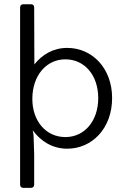

<svg xmlns="http://www.w3.org/2000/svg" viewBox="-20 -700 595 919"><path d="M301.8 -470.7C234.4 -470.7 181.6 -438.5 144.5 -391.6L143.6 -664.1C143.6 -674.8 137.7 -679.7 127.9 -679.7H91.8C82 -679.7 76.2 -673.8 76.2 -664.1V183.6C76.2 193.4 82 199.2 91.8 199.2H127.9C137.7 199.2 143.6 193.4 143.6 183.6V38.1L140.6 -52.7L136.7 -76.2C174.8 -24.4 230.5 11.7 301.8 11.7C420.9 11.7 516.6 -85.9 516.6 -230.5C516.6 -374 420.9 -470.7 301.8 -470.7ZM293 -43.9C201.2 -43.9 134.8 -119.1 134.8 -226.6C134.8 -337.9 201.2 -416 293 -416C384.8 -416 450.2 -339.8 450.2 -230.5C450.2 -121.1 384.8 -43.9 293 -43.9Z"/></svg>

Font: Ed Sans Neue Light
Style: Regular
Weight: 300
Designer: Stephen Hutchings
Version: Version 1.004;PS 001.004;hotconv 1.0.88;makeotf.lib2.5.64775